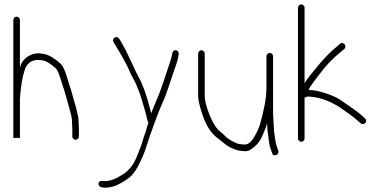

<svg xmlns="http://www.w3.org/2000/svg" viewBox="-20 -708 1738 875"><path d="M324.6 -71C332.5 -71 339.6 -78.1 339.6 -86V-120L337.6 -163C337.6 -170.3 334.3 -187.3 327.6 -214L320.6 -238C317.9 -246 314.9 -256.7 311.6 -270C305.9 -292.9 296.7 -318.8 290.6 -339C279 -381.7 266.8 -408.5 254.1 -419.5C225.2 -444.6 201.4 -458.7 179.2 -462C168.4 -463.6 158.9 -466.3 145.2 -464.5C122.9 -461.5 104 -451.5 88.4 -434.5C77.4 -422.5 75.5 -414.7 70.8 -399V-617C70.8 -625.2 63.6 -632 55.3 -632C46.9 -632 40.8 -625.2 40.8 -617V-81C40.8 -78.3 45.8 -78 55.8 -80C65.8 -78 70.8 -78.3 70.8 -81V-257C74.8 -311.7 80.1 -355.4 96.4 -399.5C98 -403.8 101.5 -409.2 107 -415.5C120.8 -431.5 144 -438.5 174.5 -432.9C192.2 -429.6 210.9 -417.7 233.6 -397C241.2 -391.3 250.6 -369.1 261.6 -330.5C263.6 -323.5 266.4 -315 270.1 -305C276 -289 286.3 -246 291.6 -230L298.6 -205C304.6 -183 307.6 -169.7 307.6 -165L309.6 -120V-86C309.6 -78.1 316.7 -71 324.6 -71Z M669 -192C668.5 -195.3 666.8 -201.7 663.9 -211.2C658.8 -228.5 656.4 -241.2 651.4 -257L644.2 -279.5C641.5 -287.8 638.6 -296.3 635.4 -305C631.7 -312.3 628.7 -319.7 626.6 -327C615.1 -353.3 599.8 -376.9 590.6 -400C583.1 -418.8 572.7 -435.9 564.1 -455.8C555.8 -474.9 548.1 -489 538.6 -505.5C533.7 -513.9 523.4 -536.2 514.1 -538.5C501.7 -541.6 490.5 -527.9 497.1 -517L502.1 -508C513 -488.3 523.3 -474.7 535.3 -452.2C548.3 -427.8 561.4 -406.5 569.8 -384.5C576.8 -366.2 597.6 -334.8 604.2 -314C623.1 -270.6 629.9 -240 643.4 -194.5C650 -172.4 647.3 -170.2 656.2 -148C650.8 -134.5 646.1 -112.6 639.8 -96C631.5 -74.1 625.3 -45.9 616.2 -26C595 30.8 583.6 52.2 549 81C537.5 88.7 527.5 93.8 516.1 101C489.7 114.2 467.5 119.3 449.4 116.5C432.2 113.8 423.9 126.4 431.6 138.5C440.8 153 481 146.3 496.4 141.8C513.5 136.9 539.4 123.5 569.1 101.6C589 86 609.2 54.2 629.9 6.2C646.3 -32.1 650.1 -52.1 663 -88.7C670.8 -110.7 702.8 -202 722.1 -243C742.5 -286.5 764.9 -365.7 782.6 -413C788 -427.4 792 -443.7 794.6 -462C794.6 -471.9 790.1 -477.6 781.1 -479C771.6 -480.5 765.8 -473.5 763.8 -458.3C762.5 -449.1 758.4 -434.5 751.3 -414.6C739.7 -381.8 714.2 -296.8 694.6 -255Z M1209.4 -467C1201.5 -467 1194.4 -459.9 1194.4 -452V-316C1194.4 -253 1181.6 -204.4 1166.7 -147.7C1160.8 -125.5 1150.4 -102.6 1135.4 -79C1121.7 -56.7 1106.2 -46.8 1087.8 -49.5C1080.9 -50.5 1074.9 -51.3 1069.8 -52C1053.5 -54.1 1019 -74.1 1008.4 -85.8C999.9 -94.6 992 -101.3 986 -106C967.4 -120 950.6 -145.6 935.5 -183C920.5 -220.4 913 -249.4 913 -270V-464C913 -471.9 905.9 -479 898 -479C890.1 -479 883 -471.9 883 -464V-270C883 -255.3 888 -232 898 -200C914.1 -145.4 936.7 -106.4 966 -83C972.7 -77.7 984.2 -68.5 1000.6 -55.5C1014.2 -42.5 1035.6 -31.3 1065.4 -22C1071.8 -21.3 1079.4 -20.5 1088.2 -19.5C1113 -16.7 1122.1 -25.1 1141.9 -41.7C1155.6 -52.2 1167.5 -69.5 1177.7 -93.7C1188 -117.8 1194.5 -135.3 1197.4 -146C1197.4 -140.1 1198.4 -126.3 1198.4 -120C1198.4 -116 1199.5 -107.6 1201.7 -94.9C1205.4 -72.7 1205.4 -56.5 1210.4 -38L1220.4 -10C1223.5 8.4 1254.6 -1.4 1248.4 -20L1239.4 -48C1237.4 -52.7 1236.1 -58.2 1235.4 -64.5C1234.2 -76.6 1228.4 -106.1 1228.4 -120L1224.4 -190V-452C1224.4 -459.9 1217.4 -467 1209.4 -467Z M1338 -673V-77C1338 -69.1 1345.1 -62 1353 -62C1360.9 -62 1368 -69.1 1368 -77V-264H1372C1374 -264 1376.3 -265.3 1379 -268C1426 -268 1475.3 -252 1527 -220C1564.2 -194.6 1589.9 -175.6 1604 -163L1624 -146C1638.7 -134 1659 -155.7 1643 -169L1624 -186C1607.6 -199.9 1576.7 -222.1 1531.2 -252.7C1500.4 -273.4 1431.1 -298 1387 -298C1387 -307.4 1426.9 -357.9 1431 -363.5C1464 -408.4 1500.4 -446.2 1540 -477L1549 -485C1563.6 -498.3 1543.7 -521.4 1529 -508L1520 -500C1514 -494.7 1505.2 -487 1493.6 -477.1C1475.1 -461.2 1439.5 -421.7 1425 -403.5C1412.6 -388 1377.5 -347 1368 -328V-673C1368 -680.9 1360.9 -688 1353 -688C1345.1 -688 1338 -680.9 1338 -673Z"/></svg>

Font: MewTooHand
Style: Condensed
Weight: 400
Designer: Mew Too, Robert Jablonski
Version: Version 0.77